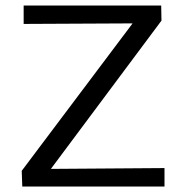

<svg xmlns="http://www.w3.org/2000/svg" viewBox="-20 -678 659 698"><path d="M165 -64 578 -67V0H61L59 -57L462 -593L66 -591V-658H566L567 -603Z"/></svg>

Font: EauTestText Medium
Style: Regular
Weight: 500
Designer: Christian Thalmann (Catharsis Fonts)
Version: Version 0.001;PS 000.001;hotconv 1.0.88;makeotf.lib2.5.64775